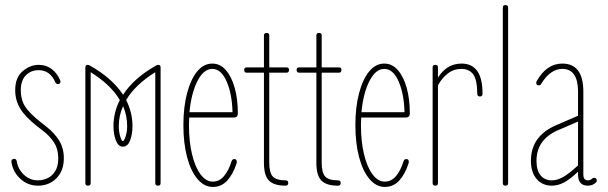

<svg xmlns="http://www.w3.org/2000/svg" viewBox="-20 -733 2401 758"><path d="M130 0Q90 0 60.5 -27Q31 -54 25 -94Q24 -99 27.5 -102.5Q31 -106 36 -106Q44 -106 46 -97Q51 -65 74.5 -43Q98 -21 130 -21Q148 -21 166.5 -29Q185 -37 197.5 -56.5Q210 -76 210 -108Q210 -144 193.5 -170Q177 -196 148 -218L126 -235Q80 -271 60 -304Q40 -337 40 -377Q40 -427 69.5 -452Q99 -477 133 -477Q162 -477 184 -460.5Q206 -444 218 -415Q220 -411 217.5 -406Q215 -401 209 -401Q202 -401 199 -407Q178 -456 133 -456Q102 -456 82 -435.5Q62 -415 62 -377Q62 -340 78.5 -313.5Q95 -287 139 -252L163 -233Q194 -209 213 -179Q232 -149 232 -108Q232 -59 203 -29.5Q174 0 130 0Z M327 0Q317 0 317 -10V-467Q317 -477 327 -477Q330 -477 337 -473Q423 -424 466 -359Q508 -424 594 -473Q601 -477 604 -477Q614 -477 614 -467V-10Q614 0 604 0Q593 0 593 -10V-448Q513 -398 478 -338Q503 -289 503 -235Q503 -203 493.5 -178.5Q484 -154 465 -154Q447 -154 437.5 -178.5Q428 -203 428 -235Q428 -289 453 -338Q418 -398 338 -448V-10Q338 0 327 0ZM449 -235Q449 -213 454.5 -194.5Q460 -176 465 -176Q470 -176 476 -194.5Q482 -213 482 -235Q482 -277 466 -314Q449 -277 449 -235Z M820 5Q786 5 759.5 -26.5Q733 -58 718.5 -113Q704 -168 704 -239Q704 -310 718.5 -365Q733 -420 758.5 -451Q784 -482 818 -482Q849 -482 871.5 -456.5Q894 -431 906.5 -386.5Q919 -342 919 -285Q919 -269 903 -269H727Q726 -254 726 -239Q726 -175 738 -124.5Q750 -74 771.5 -45Q793 -16 820 -16Q846 -16 864.5 -38Q883 -60 894 -96Q897 -105 905 -105Q912 -105 914 -99.5Q916 -94 914 -88Q900 -45 877 -20Q854 5 820 5ZM818 -461Q784 -461 759.5 -413Q735 -365 728 -290H898Q896 -363 874.5 -412Q853 -461 818 -461Z M1107 0Q1062 0 1042 -20Q1022 -40 1022 -90V-446H954Q944 -446 944 -457Q944 -467 954 -467H1022V-593Q1022 -603 1033 -603Q1043 -603 1043 -593V-467H1111Q1121 -467 1121 -457Q1121 -446 1111 -446H1043V-91Q1043 -51 1057 -36Q1071 -21 1107 -21Q1118 -21 1118 -11Q1118 0 1107 0Z M1314 0Q1269 0 1249 -20Q1229 -40 1229 -90V-446H1161Q1151 -446 1151 -457Q1151 -467 1161 -467H1229V-593Q1229 -603 1240 -603Q1250 -603 1250 -593V-467H1318Q1328 -467 1328 -457Q1328 -446 1318 -446H1250V-91Q1250 -51 1264 -36Q1278 -21 1314 -21Q1325 -21 1325 -11Q1325 0 1314 0Z M1499 5Q1465 5 1438.5 -26.5Q1412 -58 1397.5 -113Q1383 -168 1383 -239Q1383 -310 1397.5 -365Q1412 -420 1437.5 -451Q1463 -482 1497 -482Q1528 -482 1550.5 -456.5Q1573 -431 1585.5 -386.5Q1598 -342 1598 -285Q1598 -269 1582 -269H1406Q1405 -254 1405 -239Q1405 -175 1417 -124.5Q1429 -74 1450.5 -45Q1472 -16 1499 -16Q1525 -16 1543.5 -38Q1562 -60 1573 -96Q1576 -105 1584 -105Q1591 -105 1593 -99.5Q1595 -94 1593 -88Q1579 -45 1556 -20Q1533 5 1499 5ZM1497 -461Q1463 -461 1438.5 -413Q1414 -365 1407 -290H1577Q1575 -363 1553.5 -412Q1532 -461 1497 -461Z M1698 0Q1688 0 1688 -10V-467Q1688 -477 1698 -477Q1709 -477 1709 -467V-427Q1729 -457 1752 -469.5Q1775 -482 1802 -482Q1885 -482 1885 -364Q1885 -352 1875 -352Q1864 -352 1864 -364Q1864 -418 1848 -439.5Q1832 -461 1802 -461Q1771 -461 1747.5 -442.5Q1724 -424 1709 -396V-10Q1709 0 1698 0Z M1975 0Q1965 0 1965 -10V-703Q1965 -713 1975 -713Q1986 -713 1986 -703V-10Q1986 0 1975 0Z M2159 0Q2121 0 2098.5 -26.5Q2076 -53 2076 -98Q2076 -195 2174 -238L2262 -276V-371Q2262 -461 2200 -461Q2152 -461 2116 -401Q2113 -396 2108 -396Q2097 -396 2097 -406Q2097 -409 2099 -413Q2138 -482 2200 -482Q2283 -482 2283 -371V-44Q2283 -21 2301 -21Q2311 -21 2318 -28Q2321 -31 2325 -31Q2336 -31 2336 -20Q2336 -16 2333 -13Q2320 0 2301 0Q2262 0 2262 -44V-55Q2229 -24 2205.5 -12Q2182 0 2159 0ZM2098 -98Q2098 -61 2114 -41Q2130 -21 2159 -21Q2180 -21 2203 -34Q2226 -47 2262 -80V-253L2183 -219Q2098 -182 2098 -98Z"/></svg>

Font: Zen Loop
Style: Regular
Weight: 400
Designer: Yoshimichi Ohira
Foundry: A-1 Corp ZenFonts
Version: Version 1.000; ttfautohint (v1.8.3)